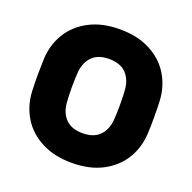

<svg xmlns="http://www.w3.org/2000/svg" viewBox="-127 -837 972 973"><g transform="rotate(20 359.0 -350.0)"><path d="M671 -439Q673 -411 673 -349Q673 -288 671 -261Q667 -185 629.5 -123.5Q592 -62 523 -26Q454 10 359 10Q264 10 195 -26Q126 -62 88.5 -123.5Q51 -185 47 -261Q45 -315 45 -349Q45 -383 47 -439Q51 -515 88.5 -576.5Q126 -638 195 -674Q264 -710 359 -710Q454 -710 523 -674Q592 -638 629.5 -576.5Q667 -515 671 -439ZM359 -550Q300 -550 268.5 -518.5Q237 -487 232 -434Q229 -401 229 -351Q229 -302 232 -266Q237 -213 268.5 -181.5Q300 -150 359 -150Q418 -150 449.5 -181.5Q481 -213 486 -266Q489 -302 489 -351Q489 -401 486 -434Q481 -487 449.5 -518.5Q418 -550 359 -550Z"/></g></svg>

Font: Rubik
Style: Regular
Weight: 700
Designer: Hubert & Fischer
Foundry: Hubert & Fischer
Version: Version 1.100